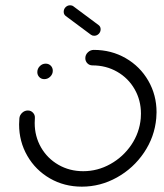

<svg xmlns="http://www.w3.org/2000/svg" viewBox="-20 -709 623 730"><path d="M121.9 -434.8Q121.9 -447.8 131.3 -457.4Q140.7 -467 153.7 -467Q165.2 -467 173 -459.3Q180.7 -451.5 180.7 -440Q180.7 -427 171.1 -417.6Q161.5 -408.1 148.5 -408.1Q137 -408.1 129.4 -415.9Q121.9 -423.7 121.9 -434.8ZM304.4 -487.8Q304.4 -500.7 314.1 -510Q323.7 -519.3 336.7 -519.3Q403.3 -519.3 458 -487.8Q512.6 -456.3 543.9 -402Q575.2 -347.8 575.2 -282.2Q575.2 -271.1 574.1 -259.3Q567.8 -188.5 527.6 -128.9Q487.4 -69.3 424.6 -34.3Q361.9 0.7 291.1 0.7Q224.4 0.7 169.8 -30.7Q115.2 -62.2 83.9 -116.5Q52.6 -170.7 52.6 -236.3Q52.6 -247.8 53.7 -259.3Q54.8 -271.5 64.3 -280.2Q73.7 -288.9 85.9 -288.9Q97.8 -288.9 105.7 -280.2Q113.7 -271.5 112.6 -259.3Q111.9 -247.4 111.9 -241.5Q111.9 -190.7 135.9 -148.7Q160 -106.7 202.2 -82.4Q244.4 -58.1 296.3 -58.1Q351.1 -58.1 399.6 -85.2Q448.1 -112.2 479.3 -158.3Q510.4 -204.4 515.2 -259.3Q515.9 -271.1 515.9 -277Q515.9 -327.8 491.9 -369.8Q467.8 -411.9 425.6 -436.1Q383.3 -460.4 331.5 -460.4Q320 -460.4 312.2 -468.3Q304.4 -476.3 304.4 -487.8ZM222.2 -664.1Q222.2 -674.4 229.4 -681.7Q236.7 -688.9 246.7 -688.9Q254.1 -688.9 259.3 -684.8L354.8 -613.7Q362.6 -607.8 362.6 -597.8Q362.6 -587.4 355.4 -580.2Q348.1 -573 338.1 -573Q330.7 -573 325.6 -577L230 -648.1Q222.2 -654.1 222.2 -664.1Z"/></svg>

Font: 26F Galaxy Sans Medium
Style: Italic
Weight: 500
Italic angle: -5°
Designer: C₂₉H₂₅N₃O₅
Version: Version 1.200